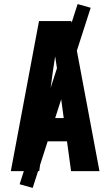

<svg xmlns="http://www.w3.org/2000/svg" viewBox="-20 -838 540 940"><path d="M33 0 171 -735H329L467 0H328L308 -146H192L172 0ZM292 -260 261 -490Q258 -508 255.5 -526Q253 -544 250 -562Q247 -544 244.5 -526Q242 -508 239 -490L208 -260ZM140 82 76 64 360 -818 424 -800Z"/></svg>

Font: Iosevka SS18 Heavy
Style: Regular
Weight: 900
Monospace: yes
Designer: Belleve Invis
Foundry: Belleve Invis
Version: Version 25.1.1; ttfautohint (v1.8.4)